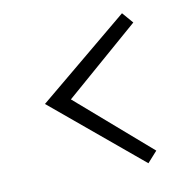

<svg xmlns="http://www.w3.org/2000/svg" viewBox="-55 -569 478 503"><g transform="rotate(-10 184.0 -317.5)"><path d="M327 -147 301 -118 61 -318 301 -517 326 -488 130 -318Z"/></g></svg>

Font: Arsenal
Style: Regular
Weight: 400
Designer: Andrij Shevchenko
Foundry: Stairsfor.com
Version: Version 1.000